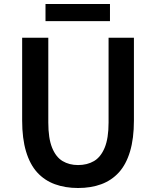

<svg xmlns="http://www.w3.org/2000/svg" viewBox="-20 -928 780 962"><path d="M371 14Q307 14 255 -5Q203 -24 166.5 -64Q130 -104 110.5 -169Q91 -234 91 -324V-739H222V-314Q222 -235 241 -188Q260 -141 293.5 -121Q327 -101 371 -101Q417 -101 451 -121Q485 -141 504.5 -188Q524 -235 524 -314V-739H651V-324Q651 -234 631.5 -169Q612 -104 575.5 -64Q539 -24 487.5 -5Q436 14 371 14ZM208 -822V-908H531V-822Z"/></svg>

Font: Noto Sans TC SemiBold
Style: Regular
Weight: 600
Designer: Ryoko NISHIZUKA  (kana, bopomofo & ideographs); Paul D. Hunt (Latin, Greek & Cyrillic); Sandoll Communications , Soo-you
Foundry: Adobe
Version: Version 2.004-H2;hotconv 1.0.118;makeotfexe 2.5.65603